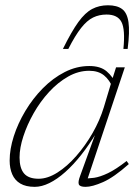

<svg xmlns="http://www.w3.org/2000/svg" viewBox="-20 -716 538 746"><path d="M291.5 -33 353 -202.5H356Q327 -154 296 -114.8Q265 -75.5 233.5 -47.5Q202 -19.5 172 -4.8Q142 10 115 10Q80.5 10 59 -2.8Q37.5 -15.5 27.5 -38.8Q17.5 -62 17.5 -92Q17.5 -136.5 33.5 -186.5Q49.5 -236.5 78.5 -285Q107.5 -333.5 146.5 -373Q185.5 -412.5 231.5 -436Q277.5 -459.5 327 -459.5Q370 -459.5 394.2 -439Q418.5 -418.5 433.5 -385L419.5 -372Q406 -405.5 384 -423.2Q362 -441 326.5 -441Q284.5 -441 244.8 -418.5Q205 -396 170.8 -358.8Q136.5 -321.5 111 -276.5Q85.5 -231.5 70.8 -186.5Q56 -141.5 56 -104Q56 -62.5 73.5 -42Q91 -21.5 130 -21.5Q165 -21.5 203 -45.5Q241 -69.5 276.2 -109.8Q311.5 -150 339.8 -199.2Q368 -248.5 383.5 -299.5L414 -401L431 -454.5H465L316.5 -10L305.5 -23.5Q323 -22 345.8 -25.2Q368.5 -28.5 399.5 -43.2Q430.5 -58 472 -90.5L480.5 -78.5Q422.5 -27 380.5 -8.5Q338.5 10 312.5 10Q290 10 286.2 0.2Q282.5 -9.5 291.5 -33ZM394 -659.5Q365.5 -659.5 341.8 -648Q318 -636.5 295 -607.2Q272 -578 245.5 -526H224.5Q258 -594 284.5 -630.5Q311 -667 338.2 -681.2Q365.5 -695.5 399.5 -695.5Q434.5 -695.5 454.2 -681Q474 -666.5 479.2 -629.8Q484.5 -593 476 -526H459.5Q467 -601.5 452 -630.5Q437 -659.5 394 -659.5Z"/></svg>

Font: Newsreader ExtraLight
Style: Italic
Weight: 250
Italic angle: -17°
Designer: Hugues Gentile
Foundry: Production Type
Version: Version 1.003